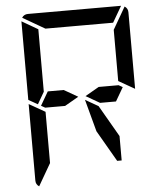

<svg xmlns="http://www.w3.org/2000/svg" viewBox="-63 -1055 943 1105"><g transform="rotate(-5 408.0 -503.0)"><path d="M387 -500 307 -454H212H192L169 -467L215 -546H307ZM624 -546 647 -533 601 -454H509L429 -500L509 -546ZM192 -218V-134L118 -6Q99 -18 99 -41V-483L192 -430ZM698 -994Q717 -982 717 -959V-517L624 -570V-607V-782V-866ZM233 -907 105 -981Q117 -1000 140 -1000H676Q676 -1000 678 -1000L624 -907H621H590H454H362ZM604 -254V-113H578L474 -293L424 -479L499 -436ZM99 -959Q99 -959 99 -961L192 -907V-905V-895V-887V-782V-578V-546L152 -477L99 -507Z"/></g></svg>

Font: DSEG14 Modern
Style: Regular
Weight: 400
Designer: Keshikan(Twitter:@keshinomi_88pro)
Version: Version 0.46